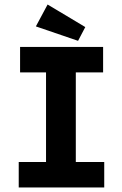

<svg xmlns="http://www.w3.org/2000/svg" viewBox="-20 -831 540 851"><path d="M63 0V-113H184V-510H69V-623H437V-510H316V-113H442V0ZM326 -650 139 -714 191 -811 358 -711Z"/></svg>

Font: Inconsolata Black
Style: Regular
Weight: 900
Monospace: yes
Designer: Raph Levien, Cyreal, Brenton Simpson
Foundry: Raph Levien, Cyreal, Google
Version: Version 3.001; ttfautohint (v1.8.2.53-6de2)